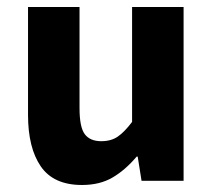

<svg xmlns="http://www.w3.org/2000/svg" viewBox="-20 -516 608 548"><path d="M214 12Q133 12 96.5 -41Q60 -94 60 -188V-496H207V-207Q207 -153 222 -133Q237 -113 269 -113Q297 -113 316 -126Q335 -139 357 -168V-496H504V0H384L373 -69H370Q338 -31 301.5 -9.5Q265 12 214 12Z"/></svg>

Font: hySource Sans Pro
Style: Bold
Weight: 700
Designer: Paul D. Hunt
Foundry: Adobe Systems Incorporated
Version: Version 2.021;PS 2.000;hotconv 1.0.86;makeotf.lib2.5.63406